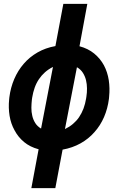

<svg xmlns="http://www.w3.org/2000/svg" viewBox="-20 -770 627 993"><path d="M28.3 -266.1 27.3 -255.9Q22.9 -212.4 29.5 -171.4Q36.1 -130.4 55.2 -96.2Q73.7 -61 104.5 -35.4Q135.3 -9.8 179.7 2L142.1 203.1H266.1L303.7 3.9Q355 -5.4 396.5 -28.6Q438 -51.8 468.3 -86.4Q499 -120.6 518.1 -164.6Q537.1 -208.5 543.5 -259.8L544.4 -270.5Q548.8 -314 542.5 -355.5Q536.1 -397 517.6 -432.1Q498.5 -467.3 467 -493.2Q435.5 -519 391.1 -530.8L431.6 -750H307.6L266.6 -531.7Q215.3 -522.5 174.1 -498.8Q132.8 -475.1 103 -440.4Q72.8 -405.8 53.7 -361.3Q34.7 -316.9 28.3 -266.1ZM315.9 -102.5 377.9 -422.4Q397.9 -410.6 408.9 -393.1Q419.9 -375.5 424.8 -355.5Q429.7 -335 429.9 -313Q430.2 -291 426.8 -270L425.3 -260.3Q420.9 -232.9 411.9 -208.7Q402.8 -184.6 388.7 -163.6Q375.5 -144.5 357.4 -129.2Q339.4 -113.8 315.9 -102.5ZM253.9 -423.8 192.4 -105Q172.9 -116.7 162.1 -134Q151.4 -151.4 147 -170.9Q142.1 -190.9 142.3 -212.6Q142.6 -234.4 145 -255.4L146.5 -265.6Q150.9 -292.5 159.4 -316.7Q168 -340.8 181.6 -360.8Q194.8 -380.4 212.6 -396.2Q230.5 -412.1 253.9 -423.8Z"/></svg>

Font: Roboto Mono SemiBold
Style: Italic
Weight: 600
Italic angle: -10°
Monospace: yes
Designer: Google
Version: Version 3.000